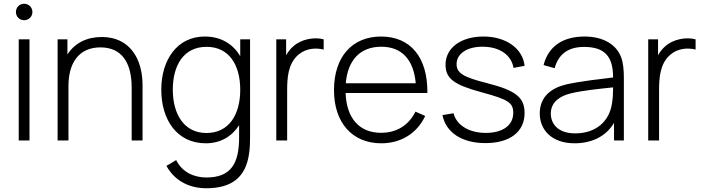

<svg xmlns="http://www.w3.org/2000/svg" viewBox="-20 -750 3758 1025"><path d="M109 -642C133.5 -642 153 -661.5 153 -686C153 -710.5 133.5 -730 109 -730C84 -730 65 -710.5 65 -686C65 -661.5 84 -642 109 -642ZM137.5 0V-540H80V0Z M523.5 -552.5C446.5 -552.5 380 -522.5 340 -459V-540H287.5V0H345.5V-291.5C345.5 -410.5 398.5 -497 516 -497C629 -497 683 -417.5 683 -281V0H741V-295.5C741 -436.5 672.5 -552.5 523.5 -552.5Z M1262.5 -450C1224 -515 1160 -555 1073 -555C926 -555 841 -431 841 -271C841 -109 926 15 1078.5 15C1158 15 1218 -22 1256.5 -81.5V-19C1257 124 1212.5 197.5 1081.5 197.5C1019 197.5 953.5 171.5 920.5 104.5L868.5 135.5C916.5 223 1001 255 1081 255C1217 255 1292 196.5 1309.5 71C1314 42 1315 13 1315 -19V-540H1262.5ZM1082 -40C963 -40 902.5 -140 902.5 -271C902.5 -401 960 -500 1083 -500C1202 -500 1262.5 -404.5 1262.5 -271C1262.5 -138.5 1203 -40 1082 -40Z M1545.5 -502.5C1532 -491 1518.5 -474.5 1507.5 -455V-540H1455V0H1513V-267.5C1513 -333 1517 -409.5 1572.5 -457.5C1614 -493 1665.5 -495.5 1708 -485.5V-540C1660.5 -553.5 1588.5 -542 1545.5 -502.5Z M2261.5 -253.5C2264 -443 2172 -555 2014.5 -555C1859.5 -555 1763 -446 1763 -269C1763 -95 1860.5 15 2015.5 15C2120.5 15 2206.5 -38 2250 -131L2198 -154C2161.5 -81 2097.5 -41 2014.5 -41C1898 -41 1830 -118.5 1825 -253.5ZM2015.5 -500.5C2124.5 -500.5 2188 -432.5 2199.5 -305.5H1826C1836.5 -430 1903.5 -500.5 2015.5 -500.5Z M2571.5 14C2701.5 14 2780.5 -46 2780.5 -146.5C2780.5 -229.5 2734.5 -267 2579 -306.5C2451.5 -338.5 2417.5 -360.5 2417.5 -408C2417.5 -464 2475.5 -502 2559 -500.5C2647.5 -500 2710 -456.5 2721.5 -387.5L2780.5 -398.5C2771 -491.5 2681 -555 2561 -555C2440.5 -555 2358.5 -494 2358.5 -405C2358.5 -331 2402 -297.5 2552.5 -257C2694.5 -218.5 2720 -201.5 2720 -147C2720 -81 2663.5 -40.5 2574 -40.5C2484 -40.5 2418 -81 2401 -145.5L2342 -135.5C2361 -41.5 2447 14 2571.5 14Z M3296 -444.5C3269.5 -514 3199 -555 3100 -555C2983 -555 2906.5 -500.5 2882 -402.5L2941 -386C2962 -463 3015.5 -499.5 3098 -499.5C3211 -499.5 3253 -446 3253 -336.5C3189.5 -328.5 3082.5 -317 3003.5 -299.5C2925 -281 2861.5 -235.5 2861.5 -144C2861.5 -59 2923 15 3047.5 15C3141 15 3216.5 -23.5 3258 -94V0H3310.5V-336.5C3310.5 -375 3307 -415.5 3296 -444.5ZM3050.5 -38C2953.5 -38 2920.5 -94 2920.5 -143.5C2920.5 -209.5 2975.5 -238 3023 -250.5C3090 -267.5 3187 -276.5 3253 -283.5C3253 -259.5 3252 -224.5 3247 -197.5C3233 -101 3160.5 -38 3050.5 -38Z M3531 -502.5C3517.5 -491 3504 -474.5 3493 -455V-540H3440.5V0H3498.5V-267.5C3498.5 -333 3502.5 -409.5 3558 -457.5C3599.5 -493 3651 -495.5 3693.5 -485.5V-540C3646 -553.5 3574 -542 3531 -502.5Z"/></svg>

Font: Hauora Light
Style: Regular
Weight: 300
Designer: Wayne Shih
Foundry: WCYS
Version: Version 1.001;hotconv 1.0.109;makeotfexe 2.5.65596